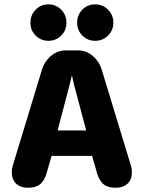

<svg xmlns="http://www.w3.org/2000/svg" viewBox="-20 -851 659 880"><path d="M108 9.5Q74.5 9.5 54.2 -9.2Q34 -28 34 -61.5Q34 -69 35 -76.5Q36 -84 38.5 -92L171 -527.5Q182.5 -568 212.8 -594Q243 -620 281 -620H338Q376 -620 406 -594Q436 -568 447.5 -527.5L580 -92Q582.5 -84 583.5 -76.5Q584.5 -69 584.5 -61.5Q584.5 -27.5 564.2 -9Q544 9.5 510.5 9.5Q469.5 9.5 449.8 -11Q430 -31.5 420.5 -72.5L402 -136.5H216.5L198 -72.5Q188.5 -31.5 168.8 -11Q149 9.5 108 9.5ZM244 -253H375L318.5 -466Q316 -477.5 313.8 -487.5Q311.5 -497.5 309.5 -505.5Q307.5 -497.5 305 -487.5Q302.5 -477.5 300 -466ZM202 -664Q167.5 -664 143.5 -688Q119.5 -712 119.5 -746.5Q119.5 -782.5 143.5 -806.8Q167.5 -831 202 -831Q236.5 -831 260.5 -806.8Q284.5 -782.5 284.5 -746.5Q284.5 -712 260.5 -688Q236.5 -664 202 -664ZM416 -664Q381.5 -664 357.5 -688Q333.5 -712 333.5 -746.5Q333.5 -782.5 357.5 -806.8Q381.5 -831 416 -831Q451 -831 475.2 -806.8Q499.5 -782.5 499.5 -746.5Q499.5 -712 475.2 -688Q451 -664 416 -664Z"/></svg>

Font: Sono ExtraLight Monospace
Style: Bold
Weight: 700
Version: Version 2.112